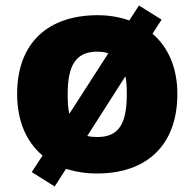

<svg xmlns="http://www.w3.org/2000/svg" viewBox="-20 -618 705 695"><path d="M622 -278C622 -374 588 -448 532 -496L565 -547L483 -598L448 -544C414 -556 375 -563 334 -563C152 -563 42 -461 42 -278C42 -179 76 -104 134 -55L95 5L178 57L219 -7C253 4 291 10 331 10C512 10 622 -93 622 -278ZM225 -278C225 -379 253 -431 332 -431C347 -431 360 -429 372 -425L231 -206C226 -227 225 -250 225 -278ZM439 -278C439 -176 414 -122 333 -122C319 -122 307 -123 296 -126L434 -342C438 -324 439 -302 439 -278Z"/></svg>

Font: Noto Sans Canadian Aboriginal Black
Style: Regular
Weight: 900
Designer: Monotype Design Team, Typotheque's Kevin King
Foundry: Monotype Imaging Inc.
Version: Version 2.004